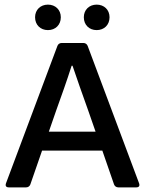

<svg xmlns="http://www.w3.org/2000/svg" viewBox="-20 -811 629 831"><path d="M187.5 -680.7C219.7 -680.7 243.2 -703.1 243.2 -736.3C243.2 -768.6 219.7 -791 187.5 -791C155.3 -791 131.8 -768.6 131.8 -736.3C131.8 -703.1 155.3 -680.7 187.5 -680.7ZM398.4 -680.7C430.7 -680.7 454.1 -703.1 454.1 -736.3C454.1 -768.6 430.7 -791 398.4 -791C366.2 -791 342.8 -768.6 342.8 -736.3C342.8 -703.1 366.2 -680.7 398.4 -680.7ZM492.2 0H569.3C581.1 0 585.9 -5.9 582 -17.6L359.4 -612.3C356.4 -620.1 349.6 -625 340.8 -625H247.1C238.3 -625 231.4 -620.1 228.5 -612.3L5.9 -17.6C2 -5.9 6.8 0 18.6 0H92.8C101.6 0 108.4 -4.9 111.3 -12.7L162.1 -159.2H422.9L473.6 -12.7C476.6 -4.9 483.4 0 492.2 0ZM191.4 -241.2 223.6 -334C246.1 -396.5 268.6 -459 290 -526.4H293.9C316.4 -460 332 -416 361.3 -334L393.6 -241.2Z"/></svg>

Font: Ed Sans Neue Medium
Style: Regular
Weight: 500
Designer: Stephen Hutchings
Version: Version 1.004;PS 001.004;hotconv 1.0.88;makeotf.lib2.5.64775